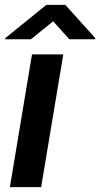

<svg xmlns="http://www.w3.org/2000/svg" viewBox="-20 -769 411 789"><path d="M20.6 0 111.5 -545.5H240.1L149.1 0ZM106.9 -607.6 198.5 -681.5 264.9 -607.6H370.7L371.3 -612.6L248.5 -748.9H170.4L2 -612.6L1.4 -607.6Z"/></svg>

Font: Inter UI Semi Bold
Style: Italic
Weight: 600
Italic angle: -9.39999°
Designer: Rasmus Andersson
Foundry: rsms
Version: 3.2;8d6f07862